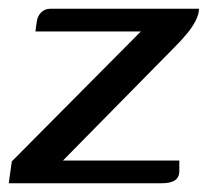

<svg xmlns="http://www.w3.org/2000/svg" viewBox="-31 -419 475 439"><path d="M113 -52H379V-32Q380 -15 370 -7.5Q360 0 339 0H-11L-4 -50L291 -347H50L53 -369Q55 -383 63.5 -391Q72 -399 84 -399H424Q424 -387 416.5 -372Q409 -357 396.5 -342Q384 -327 370 -313Z"/></svg>

Font: Genos Thin Medium
Style: Italic
Weight: 500
Italic angle: -8°
Version: Version 1.010